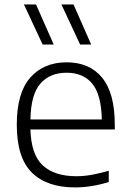

<svg xmlns="http://www.w3.org/2000/svg" viewBox="-20 -828 579 858"><path d="M315 9.5Q189.5 9.5 122.2 -57Q55 -123.5 55 -270.5Q55 -412.5 115 -481Q175 -549.5 278 -549.5Q380 -549.5 436.5 -480.8Q493 -412 493 -269.5V-249.5H116Q119 -137 171.2 -88.8Q223.5 -40.5 321.5 -40.5Q355 -40.5 390.8 -47Q426.5 -53.5 466 -65V-14.5Q388 9.5 315 9.5ZM277.5 -503Q203.5 -503 160.8 -454.8Q118 -406.5 116 -294H435Q432.5 -406 392 -454.5Q351.5 -503 277.5 -503ZM338 -629 254.5 -808H308.5L387.5 -629ZM170.5 -629 87 -808H141L220 -629Z"/></svg>

Font: Encode Sans Semi Expanded Light
Style: Regular
Weight: 300
Width: 6
Designer: Multiple Designers
Foundry: Impallari Type
Version: Version 3.000; ttfautohint (v1.8.3) -l 8 -r 50 -G 200 -x 14 